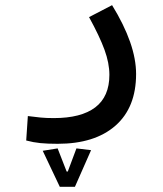

<svg xmlns="http://www.w3.org/2000/svg" viewBox="-20 -322 626 737"><path d="M201.2 230Q162.1 230 135 227.3Q107.9 224.6 80.6 217.3L86.9 123.5Q114.7 127 136 129.2Q157.2 131.3 186.5 131.3Q291.5 131.3 345.7 90.1Q399.9 48.8 399.9 -34.7Q399.9 -79.6 381.1 -131.1Q362.3 -182.6 321.8 -256.3L410.2 -302.2Q502.4 -152.3 502.4 -38.1Q502.4 90.8 423.1 160.4Q343.8 230 201.2 230ZM209.5 395 144 256.8 201.2 247.6 235.8 336.4H240.2L273.4 247.6L329.6 254.4L267.6 395Z"/></svg>

Font: Cascadia Mono PL
Style: Regular
Weight: 400
Monospace: yes
Designer: Aaron Bell
Foundry: Saja Typeworks
Version: Version 2404.023; ttfautohint (v1.8.4)